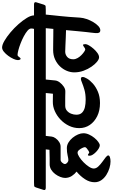

<svg xmlns="http://www.w3.org/2000/svg" viewBox="294 -1346 1100 1877"><g transform="rotate(-90 844.5 -407.0)"><path d="M-73 -532 -49 -606Q-44 -622 -34 -623.5Q-24 -625 0 -625H571Q599 -625 592 -603L568 -529Q563 -513 553 -511.5Q543 -510 519 -510H455L448 -451Q446 -434 431.5 -413.5Q417 -393 395 -379Q373 -365 350 -365Q338 -365 311 -365Q284 -365 258 -365Q232 -365 221 -365Q207 -365 193.5 -350Q180 -335 180 -323Q180 -311 193 -300Q206 -289 217 -289Q234 -289 264.5 -296.5Q295 -304 336 -304Q364 -304 390 -288.5Q416 -273 436.5 -248Q457 -223 469 -195Q481 -167 481 -142Q481 -115 468 -86.5Q455 -58 435.5 -34.5Q416 -11 396 3.5Q376 18 363 18Q349 18 331.5 7.5Q314 -3 298 -18.5Q282 -34 271.5 -50.5Q261 -67 261 -80Q261 -87 262.5 -92.5Q264 -98 268 -98Q274 -98 281.5 -91.5Q289 -85 293 -85Q299 -86 311.5 -93.5Q324 -101 334.5 -110.5Q345 -120 345 -127Q345 -136 337 -153Q329 -170 317 -184.5Q305 -199 291 -199Q275 -199 249 -182.5Q223 -166 197 -140.5Q171 -115 153.5 -88Q136 -61 136 -41Q136 -18 155.5 3Q175 24 200 42Q225 60 244.5 75Q264 90 264 101Q264 111 247 117Q230 123 205 123Q175 123 140 112.5Q105 102 73.5 82Q42 62 22 33Q2 4 2 -33Q2 -81 31.5 -126.5Q61 -172 106 -209Q82 -227 63.5 -255Q45 -283 44 -320Q44 -342 54 -368Q64 -394 82 -418Q100 -442 124.5 -457Q149 -472 177 -472Q200 -472 236.5 -472Q273 -472 319 -474L323 -510H-52Q-80 -510 -73 -532Z M464 -532 487 -606Q492 -620 499.5 -622.5Q507 -625 519 -625H1118Q1146 -625 1139 -603L1116 -529Q1111 -513 1100.5 -511.5Q1090 -510 1067 -510H1006L997 -419Q995 -396 977.5 -373Q960 -350 937 -334.5Q914 -319 893 -319Q882 -319 875 -319Q868 -319 856.5 -319.5Q845 -320 821 -320Q797 -320 750 -320Q721 -320 701.5 -303.5Q682 -287 672 -262Q662 -237 662 -211Q662 -175 682.5 -155Q703 -135 736 -127.5Q769 -120 808 -120Q864 -120 905.5 -132Q947 -144 974.5 -155.5Q1002 -167 1013 -167Q1018 -167 1024.5 -164Q1031 -161 1031 -149Q1031 -134 1015 -106.5Q999 -79 967 -50Q935 -21 887 -0.5Q839 20 776 20Q703 20 648 -7Q593 -34 562 -79.5Q531 -125 531 -183Q531 -236 553.5 -282.5Q576 -329 613.5 -365Q651 -401 697 -421.5Q743 -442 790 -441L867 -440Q869 -457 871 -475.5Q873 -494 874 -510H485Q457 -510 464 -532Z M1011 -532 1034 -606Q1039 -620 1046.5 -622.5Q1054 -625 1066 -625H1740Q1768 -625 1761 -603L1738 -529Q1733 -513 1722.5 -511.5Q1712 -510 1689 -510H1641Q1637 -469 1633.5 -435Q1630 -401 1626 -364.5Q1622 -328 1618.5 -282.5Q1615 -237 1611 -174Q1609 -145 1597.5 -111Q1586 -77 1568 -46.5Q1550 -16 1529 3.5Q1508 23 1488 23Q1469 23 1463.5 9.5Q1458 -4 1460 -24Q1462 -44 1464 -62Q1467 -81 1470.5 -117Q1474 -153 1479 -202.5Q1484 -252 1489 -312Q1457 -313 1415.5 -314.5Q1374 -316 1336.5 -318Q1299 -320 1278 -320Q1250 -320 1227 -300.5Q1204 -281 1204 -241Q1204 -220 1216 -199Q1228 -178 1245.5 -161Q1263 -144 1278.5 -134Q1294 -124 1300 -124Q1309 -124 1323 -135Q1337 -146 1344 -146Q1349 -146 1350.5 -137Q1352 -128 1352 -121Q1352 -109 1339.5 -87.5Q1327 -66 1307.5 -43.5Q1288 -21 1265.5 -5Q1243 11 1223 11Q1205 11 1180.5 -8.5Q1156 -28 1132 -62.5Q1108 -97 1092 -140.5Q1076 -184 1076 -232Q1076 -268 1091 -304.5Q1106 -341 1134.5 -371Q1163 -401 1203.5 -419.5Q1244 -438 1294 -438Q1317 -438 1353.5 -437.5Q1390 -437 1430 -436.5Q1470 -436 1501 -436L1508 -510H1032Q1004 -510 1011 -532Z M1501 -625Q1503 -631 1504 -638.5Q1505 -646 1505 -652Q1505 -670 1483.5 -688.5Q1462 -707 1429 -724.5Q1396 -742 1360 -756Q1324 -770 1293 -778Q1262 -786 1246 -786Q1239 -786 1232.5 -778.5Q1226 -771 1220.5 -763.5Q1215 -756 1209 -756Q1203 -756 1199.5 -764.5Q1196 -773 1196 -783Q1196 -800 1207.5 -825.5Q1219 -851 1237.5 -876.5Q1256 -902 1277.5 -919.5Q1299 -937 1319 -937Q1345 -937 1384 -914.5Q1423 -892 1466.5 -855.5Q1510 -819 1547.5 -776.5Q1585 -734 1609 -694Q1633 -654 1633 -625Z"/></g></svg>

Font: Alkatra
Style: Bold
Weight: 700
Designer: Suman Bhandary
Version: Version 1.100;gftools[0.9.22]